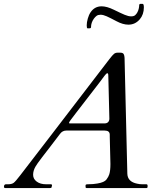

<svg xmlns="http://www.w3.org/2000/svg" viewBox="-30 -961 811 981"><path d="M-9.8 -5.9Q-9.8 -19.5 0.5 -19.5H11.2Q29.8 -19.5 39.6 -26.6Q49.3 -33.7 73.7 -65.7Q98.1 -97.7 141.8 -154.3Q185.5 -210.9 229.7 -268.6Q273.9 -326.2 317.6 -383.3Q361.3 -440.4 401.6 -492.9Q441.9 -545.4 477.3 -591.6Q512.7 -637.7 528.8 -658.7Q544.9 -679.7 552.5 -685.8Q560.1 -691.9 571.3 -691.9H584Q598.1 -691.9 602.1 -684.3Q606 -676.8 606.4 -665.5L620.6 -73.2Q622.1 -32.2 670.9 -22.5Q684.1 -19.5 696.3 -19.5H717.8Q724.1 -19.5 724.1 -12.2V-6.8Q724.1 0 717.3 0H414.1Q407.2 0 407.2 -5.4V-14.6Q407.2 -19.5 419.4 -19.5Q431.6 -19.5 445.1 -20.5Q458.5 -21.5 467.8 -23.4Q502.9 -29.3 513.7 -43.5Q524.4 -57.6 528.3 -70.3Q534.2 -88.9 534.2 -123L530.8 -263.7V-272.5Q530.8 -293.9 504.9 -293.9H308.6Q289.1 -293.9 276.9 -277.3Q252 -243.7 226.3 -210.9Q200.7 -178.2 185.1 -157.5Q169.4 -136.7 163.1 -127.9Q156.7 -119.1 151.4 -109.9Q139.2 -88.9 139.2 -67.9Q139.2 -46.9 157.5 -33.2Q175.8 -19.5 205.6 -19.5H229.5Q235.8 -19.5 235.8 -14.2Q233.9 -2 231.2 -1Q228.5 0 223.6 0H-0.5Q-9.8 0 -9.8 -5.9ZM528.8 -355 523.4 -573.7Q523.4 -586.9 518.6 -586.9Q513.2 -586.4 503.9 -573.7Q494.6 -561 475.1 -535.2Q455.6 -509.3 432.1 -479.5Q380.4 -413.1 358.4 -384Q336.4 -355 334 -351.8Q331.5 -348.6 329.1 -345.2Q322.8 -336.4 322.8 -333.5Q322.8 -330.6 325.2 -330.6H505.4Q516.1 -330.6 522.5 -337.2Q528.8 -343.8 528.8 -355ZM689 -941.4H698.2Q705.1 -941.4 705.1 -923.3Q705.1 -905.3 699.7 -889.6Q694.3 -874 684.1 -862.3Q660.6 -835 626 -835Q598.1 -835 565.7 -852.3Q533.2 -869.6 515.1 -877.7Q497.1 -885.7 484.1 -885.7Q471.2 -885.7 463.6 -880.1Q456.1 -874.5 449.7 -865.7Q435.1 -845.2 435.1 -822.3Q435.1 -816.4 427.2 -816.4H417Q413.1 -816.4 413.1 -831.5Q413.1 -846.7 418.5 -866Q423.8 -885.3 433.6 -899.4Q454.1 -928.7 489.3 -928.7Q516.1 -928.7 551.8 -911.1Q587.4 -893.6 606.7 -885.5Q626 -877.4 639.9 -877.4Q653.8 -877.4 660.6 -883.5Q667.5 -889.6 672.1 -898.4Q676.8 -907.2 679 -917.2Q681.2 -927.2 681.2 -934.3Q681.2 -941.4 689 -941.4Z"/></svg>

Font: Cardo-Italic
Style: Italic
Weight: 400
Italic angle: -12°
Designer: David J. Perry
Foundry: David J. Perry
Version: Version 0.991